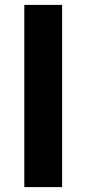

<svg xmlns="http://www.w3.org/2000/svg" viewBox="-20 -762 353 782"><path d="M79 -742H233V0H79Z"/></svg>

Font: Montserrat arm2 SemiBold
Style: Regular
Weight: 600
Designer: Julieta Ulanovsky
Foundry: Julieta Ulanovsky
Version: Version 6.000